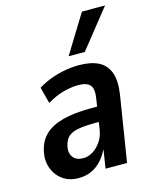

<svg xmlns="http://www.w3.org/2000/svg" viewBox="-114 -819 720 905"><g transform="rotate(-15 246.5 -367.0)"><path d="M157 10Q111 10 79.5 -13Q48 -36 34.5 -73.5Q21 -111 30 -153Q40 -202 71.5 -232.5Q103 -263 158.5 -278Q214 -293 298 -293H343L333 -221H299Q248 -221 215.5 -215Q183 -209 166.5 -193.5Q150 -178 144 -149Q137 -117 152.5 -96Q168 -75 202 -75Q226 -75 248.5 -88.5Q271 -102 289 -128Q307 -154 312 -192L333 -330Q341 -376 325 -395Q309 -414 267 -414Q235 -414 196 -404Q157 -394 114 -368L93 -448Q126 -468 159.5 -480Q193 -492 227.5 -498Q262 -504 294 -504Q353 -504 390 -485Q427 -466 441.5 -425.5Q456 -385 446 -319L395 0H290L306 -102H309Q294 -67 271.5 -41.5Q249 -16 220.5 -3Q192 10 157 10ZM259 -557 374 -744H487L338 -557Z"/></g></svg>

Font: Nunito Sans 10pt Condensed
Style: Bold Italic
Weight: 700
Width: 3
Italic angle: -9°
Designer: Vernon Adams
Foundry: Vernon Adams
Version: Version 3.101;gftools[0.9.27]